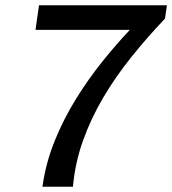

<svg xmlns="http://www.w3.org/2000/svg" viewBox="-20 -706 651 726"><path d="M140.5 0Q153 -90 186.9 -173.5Q220.8 -257 267.6 -332.4Q314.5 -407.8 367.2 -473.5Q420 -539.2 471 -593H114.2L127.5 -686H611.2L604 -635.8Q536.2 -564.5 476.6 -490.2Q417 -416 370.4 -337Q323.8 -258 293.9 -174.4Q264 -90.8 255.8 0Z"/></svg>

Font: Chivo Mono Medium
Style: Italic
Weight: 500
Italic angle: -8.05°
Monospace: yes
Designer: Hector Gatti
Foundry: Omnibus-Type
Version: Version 1.008